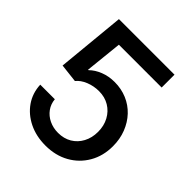

<svg xmlns="http://www.w3.org/2000/svg" viewBox="-201 -860 1001 1001"><g transform="rotate(45 299.5 -359.5)"><path d="M295.4 9.8Q227.1 9.8 172.9 -16.8Q118.7 -43.5 86.7 -89.8Q54.7 -136.2 52.2 -195.8H159.7Q162.6 -163.1 180.9 -137.7Q199.2 -112.3 229.2 -97.9Q259.3 -83.5 295.4 -83.5Q337.9 -83.5 370.4 -102.8Q402.8 -122.1 421.1 -156.5Q439.5 -190.9 439.5 -234.9Q439.5 -279.3 420.7 -314.2Q401.9 -349.1 368.9 -368.9Q335.9 -388.7 293 -388.7Q254.9 -388.7 220.2 -374.8Q185.5 -360.8 166.5 -336.9L64 -348.6L100.6 -727.5H510.3V-632.8H194.8L173.3 -427.2H176.8Q200.7 -451.2 237.3 -465.6Q273.9 -480 316.9 -480Q366.2 -480 408.4 -462.2Q450.7 -444.3 481.7 -411.4Q512.7 -378.4 530 -334Q547.4 -289.6 547.4 -236.8Q547.4 -165 515.1 -109.4Q482.9 -53.7 426.3 -22Q369.6 9.8 295.4 9.8Z"/></g></svg>

Font: Inter 18pt Medium
Style: Regular
Weight: 500
Designer: Rasmus Andersson
Foundry: rsms
Version: Version 4.001;git-66647c0bb